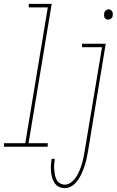

<svg xmlns="http://www.w3.org/2000/svg" viewBox="-69 -755 601 988"><path d="M-49 0 -48 -18H61L177 -717H79V-735H197L78 -18H177L176 0ZM488 -654Q482 -654 477 -656.5Q472 -659 469.5 -664Q467 -669 466.5 -674.5Q466 -680 467 -686Q468 -695 475 -701Q482 -707 490 -707Q495 -707 500.5 -704Q506 -701 508.5 -696Q511 -691 511.5 -685.5Q512 -680 511 -674Q510 -665 503 -659.5Q496 -654 488 -654ZM264 213Q248 213 234 206Q220 199 211.5 186Q203 173 199 158Q195 143 193.5 127Q192 111 193 94.5Q194 78 197 62H213Q211 76 210 90Q209 104 210 117.5Q211 131 213.5 144.5Q216 158 222 169.5Q228 181 239.5 188Q251 195 265 195Q282 195 297.5 183Q313 171 323 155.5Q333 140 340 123Q347 106 352 89.5Q357 73 360.5 55.5Q364 38 367 20L456 -512H353V-530H475L384 23Q381 38 378.5 52Q376 66 372 80.5Q368 95 363 109Q358 123 351.5 137Q345 151 337 164Q329 177 318 188.5Q307 200 293 206.5Q279 213 264 213Z"/></svg>

Font: Iosevka Curly Slab ThObl
Style: Regular
Weight: 100
Italic angle: -9°
Monospace: yes
Designer: Belleve Invis
Foundry: Belleve Invis
Version: Version 11.0.0; ttfautohint (v1.8.3)